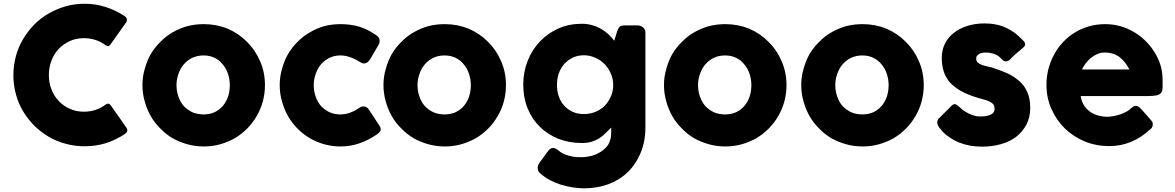

<svg xmlns="http://www.w3.org/2000/svg" viewBox="-20 -774 6302 1030"><path d="M647.5 -688.5Q655.3 -683.6 659.2 -675.8Q663.1 -668 658.2 -656.2Q629.9 -616.2 573.2 -536.1Q568.4 -528.3 561.5 -526.4Q555.7 -525.4 546.9 -531.2Q522.5 -549.8 492.2 -559.6Q462.9 -569.3 429.7 -569.3Q388.7 -569.3 354.5 -553.7Q320.3 -538.1 294.9 -511.7Q269.5 -484.4 255.9 -448.2Q242.2 -412.1 242.2 -371.1Q242.2 -330.1 255.9 -294.9Q269.5 -258.8 294.9 -232.4Q320.3 -205.1 354.5 -190.4Q388.7 -174.8 429.7 -174.8Q462.9 -174.8 493.2 -184.6Q523.4 -195.3 547.9 -213.9Q556.6 -218.8 562.5 -217.8Q568.4 -216.8 574.2 -209Q602.5 -168 660.2 -85.9Q663.1 -79.1 663.1 -74.2Q663.1 -70.3 661.1 -67.4Q657.2 -59.6 649.4 -54.7Q601.6 -23.4 547.9 -5.9Q493.2 10.7 433.6 10.7Q380.9 10.7 332 -2.9Q283.2 -15.6 240.2 -41Q198.2 -66.4 163.1 -100.6Q128.9 -135.7 103.5 -177.7Q78.1 -219.7 65.4 -268.6Q51.8 -317.4 51.8 -370.1Q51.8 -423.8 65.4 -472.7Q78.1 -521.5 103.5 -563.5Q128.9 -606.4 163.1 -641.6Q198.2 -676.8 240.2 -701.2Q283.2 -725.6 332 -740.2Q380.9 -753.9 433.6 -753.9Q493.2 -753.9 546.9 -736.3Q599.6 -719.7 647.5 -688.5Z M744.1 -317.4Q744.1 -363.3 756.8 -405.3Q768.6 -448.2 789.1 -484.4Q810.5 -520.5 840.8 -549.8Q870.1 -580.1 906.2 -600.6Q943.4 -622.1 985.4 -633.8Q1027.3 -644.5 1073.2 -644.5Q1141.6 -644.5 1201.2 -620.1Q1260.7 -594.7 1304.7 -549.8Q1349.6 -505.9 1375 -446.3Q1401.4 -386.7 1401.4 -317.4Q1401.4 -271.5 1389.6 -228.5Q1377.9 -186.5 1356.4 -150.4Q1335 -113.3 1305.7 -84Q1275.4 -53.7 1239.3 -32.2Q1202.1 -11.7 1161.1 0Q1119.1 11.7 1073.2 11.7Q1027.3 11.7 985.4 0Q943.4 -11.7 906.2 -32.2Q870.1 -53.7 840.8 -84Q810.5 -113.3 789.1 -150.4Q768.6 -186.5 756.8 -228.5Q744.1 -271.5 744.1 -317.4ZM926.8 -317.4Q926.8 -284.2 937.5 -254.9Q947.3 -226.6 965.8 -205.1Q985.4 -184.6 1011.7 -171.9Q1039.1 -160.2 1072.3 -160.2Q1104.5 -160.2 1130.9 -171.9Q1157.2 -184.6 1174.8 -205.1Q1193.4 -226.6 1203.1 -254.9Q1212.9 -284.2 1212.9 -317.4Q1212.9 -348.6 1203.1 -377.9Q1193.4 -407.2 1174.8 -428.7Q1157.2 -451.2 1130.9 -463.9Q1104.5 -476.6 1072.3 -476.6Q1039.1 -476.6 1011.7 -463.9Q985.4 -451.2 965.8 -428.7Q947.3 -407.2 937.5 -377.9Q926.8 -348.6 926.8 -317.4Z M1907.2 -195.3Q1914.1 -200.2 1919.9 -202.1Q1926.8 -203.1 1929.7 -203.1Q1938.5 -203.1 1945.3 -199.2Q1952.1 -196.3 1960 -184.6Q1978.5 -156.2 2015.6 -99.6Q2018.6 -95.7 2020.5 -90.8Q2022.5 -85.9 2022.5 -83Q2022.5 -71.3 2015.6 -64.5Q2008.8 -56.6 2000 -51.8Q1959 -23.4 1910.2 -5.9Q1861.3 11.7 1806.6 11.7Q1761.7 11.7 1719.7 0Q1678.7 -11.7 1642.6 -32.2Q1606.4 -53.7 1576.2 -84Q1546.9 -113.3 1525.4 -150.4Q1504.9 -186.5 1493.2 -228.5Q1480.5 -271.5 1480.5 -317.4Q1480.5 -363.3 1493.2 -405.3Q1504.9 -448.2 1525.4 -484.4Q1546.9 -520.5 1576.2 -549.8Q1606.4 -580.1 1642.6 -600.6Q1678.7 -622.1 1719.7 -633.8Q1761.7 -644.5 1806.6 -644.5Q1861.3 -644.5 1907.2 -630.9Q1954.1 -616.2 1994.1 -587.9Q1994.1 -587.9 1993.2 -588.9Q2003.9 -582 2010.7 -574.2Q2016.6 -565.4 2016.6 -551.8Q2016.6 -543 2010.7 -533.2Q1996.1 -508.8 1966.8 -458Q1952.1 -433.6 1932.6 -433.6Q1927.7 -433.6 1921.9 -435.5Q1915 -438.5 1907.2 -443.4Q1884.8 -458 1859.4 -466.8Q1834 -476.6 1805.7 -476.6Q1774.4 -476.6 1748 -463.9Q1721.7 -451.2 1702.1 -428.7Q1683.6 -407.2 1673.8 -377.9Q1663.1 -348.6 1663.1 -317.4Q1663.1 -284.2 1673.8 -254.9Q1683.6 -226.6 1702.1 -205.1Q1721.7 -184.6 1748 -171.9Q1774.4 -160.2 1805.7 -160.2Q1834 -160.2 1859.4 -169.9Q1884.8 -179.7 1907.2 -195.3Z M2037.1 -317.4Q2037.1 -363.3 2049.8 -405.3Q2061.5 -448.2 2082 -484.4Q2103.5 -520.5 2133.8 -549.8Q2163.1 -580.1 2199.2 -600.6Q2236.3 -622.1 2278.3 -633.8Q2320.3 -644.5 2366.2 -644.5Q2434.6 -644.5 2494.1 -620.1Q2553.7 -594.7 2597.7 -549.8Q2642.6 -505.9 2668 -446.3Q2694.3 -386.7 2694.3 -317.4Q2694.3 -271.5 2682.6 -228.5Q2670.9 -186.5 2649.4 -150.4Q2627.9 -113.3 2598.6 -84Q2568.4 -53.7 2532.2 -32.2Q2495.1 -11.7 2454.1 0Q2412.1 11.7 2366.2 11.7Q2320.3 11.7 2278.3 0Q2236.3 -11.7 2199.2 -32.2Q2163.1 -53.7 2133.8 -84Q2103.5 -113.3 2082 -150.4Q2061.5 -186.5 2049.8 -228.5Q2037.1 -271.5 2037.1 -317.4ZM2219.7 -317.4Q2219.7 -284.2 2230.5 -254.9Q2240.2 -226.6 2258.8 -205.1Q2278.3 -184.6 2304.7 -171.9Q2332 -160.2 2365.2 -160.2Q2397.5 -160.2 2423.8 -171.9Q2450.2 -184.6 2467.8 -205.1Q2486.3 -226.6 2496.1 -254.9Q2505.9 -284.2 2505.9 -317.4Q2505.9 -348.6 2496.1 -377.9Q2486.3 -407.2 2467.8 -428.7Q2450.2 -451.2 2423.8 -463.9Q2397.5 -476.6 2365.2 -476.6Q2332 -476.6 2304.7 -463.9Q2278.3 -451.2 2258.8 -428.7Q2240.2 -407.2 2230.5 -377.9Q2219.7 -348.6 2219.7 -317.4Z M3252.9 -22.5Q3256.8 -32.2 3257.8 -43.9Q3258.8 -55.7 3258.8 -69.3Q3258.8 -73.2 3258.8 -76.2Q3258.8 -78.1 3258.8 -79.1Q3258.8 -81.1 3258.8 -83Q3258.8 -85.9 3258.8 -89.8Q3244.1 -74.2 3228.5 -59.6Q3213.9 -44.9 3195.3 -32.2Q3177.7 -21.5 3154.3 -13.7Q3131.8 -6.8 3100.6 -6.8Q3033.2 -6.8 2975.6 -29.3Q2918 -52.7 2876 -93.8Q2834 -134.8 2810.5 -192.4Q2787.1 -250 2787.1 -319.3Q2787.1 -387.7 2810.5 -447.3Q2834 -506.8 2876 -550.8Q2918 -595.7 2975.6 -621.1Q3033.2 -646.5 3100.6 -646.5Q3131.8 -646.5 3157.2 -638.7Q3182.6 -631.8 3204.1 -619.1Q3225.6 -607.4 3243.2 -590.8Q3260.7 -574.2 3275.4 -555.7Q3280.3 -571.3 3289.1 -600.6Q3292 -609.4 3294.9 -616.2Q3297.9 -623 3301.8 -627.9Q3305.7 -632.8 3311.5 -634.8Q3318.4 -637.7 3328.1 -637.7Q3352.5 -637.7 3402.3 -637.7Q3409.2 -637.7 3416 -634.8Q3423.8 -632.8 3428.7 -627.9Q3434.6 -623 3438.5 -616.2Q3442.4 -609.4 3442.4 -600.6Q3442.4 -430.7 3442.4 -91.8Q3442.4 -13.7 3416 47.9Q3390.6 108.4 3346.7 150.4Q3302.7 192.4 3242.2 214.8Q3181.6 236.3 3112.3 236.3Q3085 236.3 3053.7 231.4Q3022.5 226.6 2992.2 217.8Q2960.9 208 2932.6 193.4Q2904.3 178.7 2881.8 159.2Q2874 153.3 2869.1 145.5Q2864.3 136.7 2864.3 127Q2864.3 114.3 2873 100.6Q2889.6 79.1 2920.9 35.2Q2927.7 27.3 2933.6 23.4Q2939.5 19.5 2947.3 19.5Q2958 19.5 2974.6 32.2Q2987.3 43.9 3002.9 50.8Q3019.5 58.6 3036.1 62.5Q3053.7 67.4 3070.3 68.4Q3086.9 69.3 3100.6 69.3Q3123 69.3 3147.5 63.5Q3172.9 57.6 3193.4 45.9Q3214.8 34.2 3231.4 16.6Q3247.1 0 3252.9 -22.5ZM2967.8 -319.3Q2967.8 -285.2 2977.5 -256.8Q2988.3 -227.5 3006.8 -207Q3026.4 -185.5 3052.7 -173.8Q3079.1 -162.1 3112.3 -162.1Q3143.6 -162.1 3171.9 -172.9Q3200.2 -184.6 3221.7 -204.1Q3242.2 -224.6 3254.9 -252Q3267.6 -278.3 3269.5 -309.6Q3269.5 -315.4 3269.5 -326.2Q3267.6 -357.4 3254.9 -383.8Q3242.2 -411.1 3221.7 -431.6Q3200.2 -453.1 3171.9 -464.8Q3143.6 -477.5 3112.3 -477.5Q3079.1 -477.5 3052.7 -464.8Q3026.4 -452.1 3006.8 -430.7Q2988.3 -409.2 2977.5 -379.9Q2967.8 -350.6 2967.8 -319.3Z M3542 -317.4Q3542 -363.3 3554.7 -405.3Q3566.4 -448.2 3586.9 -484.4Q3608.4 -520.5 3638.7 -549.8Q3668 -580.1 3704.1 -600.6Q3741.2 -622.1 3783.2 -633.8Q3825.2 -644.5 3871.1 -644.5Q3939.5 -644.5 3999 -620.1Q4058.6 -594.7 4102.5 -549.8Q4147.5 -505.9 4172.9 -446.3Q4199.2 -386.7 4199.2 -317.4Q4199.2 -271.5 4187.5 -228.5Q4175.8 -186.5 4154.3 -150.4Q4132.8 -113.3 4103.5 -84Q4073.2 -53.7 4037.1 -32.2Q4000 -11.7 3959 0Q3917 11.7 3871.1 11.7Q3825.2 11.7 3783.2 0Q3741.2 -11.7 3704.1 -32.2Q3668 -53.7 3638.7 -84Q3608.4 -113.3 3586.9 -150.4Q3566.4 -186.5 3554.7 -228.5Q3542 -271.5 3542 -317.4ZM3724.6 -317.4Q3724.6 -284.2 3735.4 -254.9Q3745.1 -226.6 3763.7 -205.1Q3783.2 -184.6 3809.6 -171.9Q3836.9 -160.2 3870.1 -160.2Q3902.3 -160.2 3928.7 -171.9Q3955.1 -184.6 3972.7 -205.1Q3991.2 -226.6 4001 -254.9Q4010.7 -284.2 4010.7 -317.4Q4010.7 -348.6 4001 -377.9Q3991.2 -407.2 3972.7 -428.7Q3955.1 -451.2 3928.7 -463.9Q3902.3 -476.6 3870.1 -476.6Q3836.9 -476.6 3809.6 -463.9Q3783.2 -451.2 3763.7 -428.7Q3745.1 -407.2 3735.4 -377.9Q3724.6 -348.6 3724.6 -317.4Z M4278.3 -317.4Q4278.3 -363.3 4291 -405.3Q4302.7 -448.2 4323.2 -484.4Q4344.7 -520.5 4375 -549.8Q4404.3 -580.1 4440.4 -600.6Q4477.5 -622.1 4519.5 -633.8Q4561.5 -644.5 4607.4 -644.5Q4675.8 -644.5 4735.4 -620.1Q4794.9 -594.7 4838.9 -549.8Q4883.8 -505.9 4909.2 -446.3Q4935.5 -386.7 4935.5 -317.4Q4935.5 -271.5 4923.8 -228.5Q4912.1 -186.5 4890.6 -150.4Q4869.1 -113.3 4839.8 -84Q4809.6 -53.7 4773.4 -32.2Q4736.3 -11.7 4695.3 0Q4653.3 11.7 4607.4 11.7Q4561.5 11.7 4519.5 0Q4477.5 -11.7 4440.4 -32.2Q4404.3 -53.7 4375 -84Q4344.7 -113.3 4323.2 -150.4Q4302.7 -186.5 4291 -228.5Q4278.3 -271.5 4278.3 -317.4ZM4460.9 -317.4Q4460.9 -284.2 4471.7 -254.9Q4481.4 -226.6 4500 -205.1Q4519.5 -184.6 4545.9 -171.9Q4573.2 -160.2 4606.4 -160.2Q4638.7 -160.2 4665 -171.9Q4691.4 -184.6 4709 -205.1Q4727.5 -226.6 4737.3 -254.9Q4747.1 -284.2 4747.1 -317.4Q4747.1 -348.6 4737.3 -377.9Q4727.5 -407.2 4709 -428.7Q4691.4 -451.2 4665 -463.9Q4638.7 -476.6 4606.4 -476.6Q4573.2 -476.6 4545.9 -463.9Q4519.5 -451.2 4500 -428.7Q4481.4 -407.2 4471.7 -377.9Q4460.9 -348.6 4460.9 -317.4Z M5129.9 -197.3Q5143.6 -183.6 5159.2 -174.8Q5174.8 -165 5189.5 -159.2Q5203.1 -154.3 5214.8 -151.4Q5225.6 -149.4 5229.5 -149.4Q5239.3 -149.4 5253.9 -149.4Q5268.6 -150.4 5282.2 -154.3Q5295.9 -158.2 5305.7 -166Q5315.4 -174.8 5315.4 -190.4Q5315.4 -204.1 5309.6 -212.9Q5303.7 -220.7 5293.9 -226.6Q5283.2 -232.4 5267.6 -237.3Q5252.9 -241.2 5233.4 -247.1Q5173.8 -263.7 5134.8 -286.1Q5095.7 -308.6 5072.3 -335.9Q5049.8 -364.3 5041 -396.5Q5032.2 -427.7 5032.2 -463.9Q5032.2 -504.9 5048.8 -539.1Q5065.4 -573.2 5095.7 -596.7Q5126 -621.1 5168.9 -634.8Q5210.9 -648.4 5262.7 -648.4Q5294.9 -648.4 5322.3 -642.6Q5349.6 -637.7 5375 -626Q5399.4 -615.2 5423.8 -597.7Q5447.3 -579.1 5470.7 -554.7Q5479.5 -544.9 5479.5 -536.1Q5479.5 -527.3 5467.8 -517.6Q5448.2 -502 5430.7 -486.3Q5413.1 -470.7 5394.5 -451.2Q5387.7 -446.3 5381.8 -445.3Q5376 -444.3 5371.1 -445.3Q5365.2 -447.3 5360.4 -450.2Q5355.5 -454.1 5351.6 -459Q5334 -478.5 5311.5 -485.4Q5289.1 -492.2 5269.5 -492.2Q5244.1 -492.2 5230.5 -483.4Q5215.8 -474.6 5216.8 -457Q5217.8 -444.3 5226.6 -437.5Q5235.4 -429.7 5248 -425.8Q5260.7 -420.9 5274.4 -418Q5289.1 -415 5300.8 -412.1Q5345.7 -397.5 5383.8 -380.9Q5420.9 -363.3 5448.2 -338.9Q5476.6 -314.5 5491.2 -279.3Q5506.8 -245.1 5506.8 -195.3Q5506.8 -146.5 5487.3 -107.4Q5466.8 -68.4 5432.6 -41Q5398.4 -14.6 5350.6 -1Q5303.7 12.7 5249 12.7Q5217.8 12.7 5186.5 7.8Q5154.3 2 5124 -9.8Q5093.8 -22.5 5067.4 -42Q5040 -60.5 5019.5 -88.9Q5013.7 -95.7 5010.7 -103.5Q5007.8 -111.3 5007.8 -118.2Q5008.8 -126 5011.7 -131.8Q5013.7 -138.7 5020.5 -142.6Q5042 -164.1 5085 -207Q5096.7 -217.8 5105.5 -214.8Q5115.2 -211.9 5129.9 -197.3Z M6145.5 -76.2Q6101.6 -35.2 6046.9 -12.7Q5992.2 9.8 5930.7 9.8Q5861.3 9.8 5800.8 -14.6Q5739.3 -40 5693.4 -84Q5647.5 -128.9 5621.1 -188.5Q5593.8 -248 5593.8 -319.3Q5593.8 -363.3 5604.5 -404.3Q5615.2 -445.3 5634.8 -481.4Q5654.3 -517.6 5682.6 -547.9Q5710.9 -578.1 5746.1 -599.6Q5781.2 -621.1 5822.3 -632.8Q5863.3 -644.5 5909.2 -644.5Q5950.2 -644.5 5989.3 -633.8Q6028.3 -623 6062.5 -602.5Q6096.7 -583 6125 -554.7Q6153.3 -527.3 6173.8 -493.2Q6194.3 -460.9 6206.1 -422.9Q6216.8 -384.8 6216.8 -344.7Q6216.8 -319.3 6216.8 -302.7Q6215.8 -286.1 6209 -276.4Q6202.1 -266.6 6185.5 -262.7Q6168.9 -258.8 6137.7 -258.8Q6017.6 -258.8 5777.3 -258.8Q5782.2 -226.6 5797.9 -205.1Q5813.5 -183.6 5833 -170.9Q5853.5 -158.2 5876 -153.3Q5898.4 -147.5 5918 -147.5Q5936.5 -147.5 5955.1 -151.4Q5974.6 -155.3 5992.2 -161.1Q6009.8 -168 6024.4 -175.8Q6039.1 -183.6 6047.9 -193.4Q6056.6 -199.2 6061.5 -203.1Q6067.4 -206.1 6074.2 -206.1Q6081.1 -206.1 6087.9 -201.2Q6093.8 -197.3 6102.5 -188.5Q6120.1 -168.9 6155.3 -128.9Q6161.1 -122.1 6163.1 -117.2Q6164.1 -111.3 6164.1 -106.4Q6164.1 -95.7 6159.2 -88.9Q6153.3 -81.1 6145.5 -76.2ZM5905.3 -492.2Q5885.7 -492.2 5867.2 -484.4Q5849.6 -476.6 5833 -463.9Q5817.4 -451.2 5804.7 -434.6Q5792 -418 5784.2 -401.4Q5869.1 -401.4 6039.1 -401.4Q6028.3 -420.9 6016.6 -436.5Q6003.9 -453.1 5988.3 -465.8Q5972.7 -478.5 5952.1 -485.4Q5932.6 -492.2 5905.3 -492.2Z"/></svg>

Font: Cocogoose
Style: Regular
Weight: 400
Designer: Cosimo Lorenzo Pancini
Version: Version 1.000